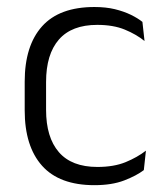

<svg xmlns="http://www.w3.org/2000/svg" viewBox="-20 -518 472 548"><path d="M249.5 10.5Q149.5 10.5 100 -45Q50.5 -100.5 50.5 -203V-285Q50.5 -387.5 100 -442.8Q149.5 -498 249.5 -498Q282 -498 307.8 -491.8Q333.5 -485.5 353.5 -475.8Q373.5 -466 386.5 -455.5L392.5 -401Q369 -420 336.2 -433.5Q303.5 -447 257.5 -447Q184.5 -447 148 -405Q111.5 -363 111.5 -284V-204.5Q111.5 -126 148 -83.8Q184.5 -41.5 258 -41.5Q305 -41.5 338.5 -55.2Q372 -69 396.5 -88L390.5 -32.5Q369.5 -16.5 334.5 -3Q299.5 10.5 249.5 10.5Z"/></svg>

Font: Anek Telugu Light
Style: Regular
Weight: 300
Version: Version 1.003